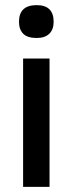

<svg xmlns="http://www.w3.org/2000/svg" viewBox="-20 -728 281 748"><path d="M54 -643Q54 -708 123 -708Q189 -708 189 -643Q189 -613 172 -596.5Q155 -580 123 -580Q87 -580 70.5 -596.5Q54 -613 54 -643ZM70 -500H173V0H70Z"/></svg>

Font: Haskoy SemiBold
Style: Regular
Weight: 600
Designer: Ertekin Erdin
Foundry: Ertekin Erdin
Version: Version 1.500; ttfautohint (v1.8.3)